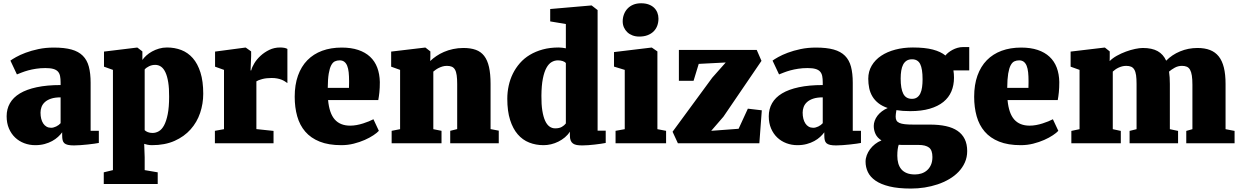

<svg xmlns="http://www.w3.org/2000/svg" viewBox="-20 -853 7390 1143"><path d="M19.5 -161.1Q19.5 -204.1 39.1 -238.5Q58.6 -272.9 98.4 -296.9Q138.2 -320.8 198.7 -333.7Q259.3 -346.7 340.8 -346.7V-362.3Q340.8 -384.3 337.6 -400.1Q334.5 -416 325 -426.8Q315.4 -437.5 297.6 -442.6Q279.8 -447.8 250.5 -447.8Q220.7 -447.8 195.1 -443.8Q169.4 -439.9 148.2 -434.1Q127 -428.2 110.1 -421.6Q93.3 -415 81.1 -410.2H80.6L42 -492.2Q52.2 -500 75.7 -513.2Q99.1 -526.4 132.8 -539.1Q166.5 -551.8 209 -560.8Q251.5 -569.8 300.3 -569.8Q363.8 -569.8 405.8 -558.1Q447.8 -546.4 473.1 -521Q498.5 -495.6 509 -455.8Q519.5 -416 519.5 -360.4V-74.2H568.4V-2Q559.1 0 541.5 2.4Q523.9 4.9 502.9 7.1Q481.9 9.3 460 11Q438 12.7 420.4 12.7Q398.4 12.7 384.5 9.5Q370.6 6.3 363 -0.5Q355.5 -7.3 352.8 -18.8Q350.1 -30.3 350.1 -46.9V-65.4Q340.3 -51.8 325.4 -38.1Q310.5 -24.4 290.5 -13.4Q270.5 -2.4 245.4 4.4Q220.2 11.2 189.9 11.2Q155.3 11.2 124.3 -0.5Q93.3 -12.2 70.1 -34.2Q46.9 -56.2 33.2 -88.1Q19.5 -120.1 19.5 -161.1ZM221.2 -182.6Q221.2 -162.6 225.3 -146.2Q229.5 -129.9 237.5 -117.7Q245.6 -105.5 257.3 -98.9Q269 -92.3 284.2 -92.3Q298.3 -92.3 314.5 -100.1Q330.6 -107.9 340.8 -119.6V-273.4Q306.6 -273.4 283.7 -265.6Q260.7 -257.8 246.8 -244.9Q232.9 -231.9 227.1 -215.8Q221.2 -199.7 221.2 -182.6Z M652.3 159.7V-437L599.1 -456.1V-545.9L795.4 -569.8H797.9L827.6 -546.9V-496.1Q836.9 -509.8 851.6 -522.9Q866.2 -536.1 885.3 -546.6Q904.3 -557.1 926.8 -563.7Q949.2 -570.3 974.1 -570.3Q1020 -570.3 1059.3 -555.2Q1098.6 -540 1127.7 -507.1Q1156.7 -474.1 1173.3 -421.6Q1189.9 -369.1 1189.9 -294.9Q1189.9 -235.8 1171.4 -180.7Q1152.8 -125.5 1114.7 -82.8Q1076.7 -40 1019.3 -14.4Q961.9 11.2 884.3 11.2Q870.6 11.2 857.7 8.5Q844.7 5.9 838.4 3.4L841.3 83V159.7L918.9 172.9V242.2H597.7V172.9ZM841.3 -78.1Q847.7 -71.3 859.9 -66.4Q872.1 -61.5 888.2 -61.5Q907.7 -61.5 925.5 -71.8Q943.4 -82 956.8 -106.9Q970.2 -131.8 978.5 -173.3Q986.8 -214.8 986.8 -277.3Q987.3 -327.6 981.4 -363.5Q975.6 -399.4 964.8 -422.4Q954.1 -445.3 938.7 -456.1Q923.3 -466.8 904.3 -466.8Q884.3 -466.8 867.2 -458.5Q850.1 -450.2 841.3 -439.5Z M1259.3 -74.2 1313.5 -84V-437L1260.3 -456.1V-545.9L1440.4 -569.8H1442.9L1475.1 -546.9V-519.5L1471.7 -434.1H1475.6Q1480 -453.1 1494.4 -476.8Q1508.8 -500.5 1531.5 -521.2Q1554.2 -542 1583.5 -556.2Q1612.8 -570.3 1647.5 -570.3Q1662.6 -570.3 1674.1 -567.9Q1685.5 -565.4 1690.9 -561.5V-358.4Q1683.6 -363.8 1675 -369.1Q1666.5 -374.5 1655.3 -378.9Q1644 -383.3 1629.6 -386Q1615.2 -388.7 1596.2 -388.7Q1564.9 -388.7 1541 -382.3Q1517.1 -376 1506.3 -368.7V-84.5L1608.4 -73.7V0H1259.3Z M1734.4 -276.9Q1734.4 -348.1 1753.9 -402.8Q1773.4 -457.5 1809.8 -494.6Q1846.2 -531.7 1897.9 -550.8Q1949.7 -569.8 2014.2 -569.8Q2070.3 -569.8 2112.5 -555.7Q2154.8 -541.5 2183.1 -515.1Q2211.4 -488.8 2225.8 -450.7Q2240.2 -412.6 2241.2 -364.7Q2241.2 -329.1 2238.5 -303.5Q2235.8 -277.8 2231.9 -257.3H1933.1Q1940.4 -178.2 1972.9 -141.6Q2005.4 -105 2064.5 -105Q2083.5 -105 2103.3 -108.6Q2123 -112.3 2141.6 -118.2Q2160.2 -124 2176 -130.6Q2191.9 -137.2 2203.1 -143.1L2235.4 -74.2Q2225.1 -62.5 2203.1 -47.9Q2181.2 -33.2 2151.4 -20Q2121.6 -6.8 2085.9 2.2Q2050.3 11.2 2012.2 11.2Q1936 11.2 1883.1 -10Q1830.1 -31.2 1797.1 -69.6Q1764.2 -107.9 1749.3 -160.9Q1734.4 -213.9 1734.4 -276.9ZM2057.6 -330.1Q2057.6 -333.5 2057.6 -339.1Q2057.6 -344.7 2057.9 -350.6Q2058.1 -356.4 2058.1 -362.1Q2058.1 -367.7 2058.1 -371.1Q2058.1 -399.9 2055.7 -422.6Q2053.2 -445.3 2046.9 -461.2Q2040.5 -477.1 2029.5 -485.4Q2018.6 -493.7 2002 -493.7Q1986.3 -493.7 1973.6 -487.8Q1960.9 -481.9 1951.7 -464.4Q1942.4 -446.8 1937 -414.8Q1931.6 -382.8 1931.2 -330.1Z M2311.5 -74.2 2361.8 -84V-437L2308.6 -456.1V-545.9L2510.3 -569.8H2512.7L2542 -546.9V-513.2L2541 -489.7Q2556.6 -504.9 2577.4 -519Q2598.1 -533.2 2623 -543.9Q2647.9 -554.7 2677.2 -561Q2706.5 -567.4 2738.8 -567.4Q2781.7 -567.4 2812.3 -556.4Q2842.8 -545.4 2862.3 -520.3Q2881.8 -495.1 2891.1 -454.1Q2900.4 -413.1 2900.4 -353.5V-84.5L2949.2 -75.2V0H2660.2V-74.2L2701.7 -84.5V-353Q2701.7 -384.3 2698.7 -405Q2695.8 -425.8 2688.7 -438.2Q2681.6 -450.7 2669.9 -455.8Q2658.2 -460.9 2640.6 -460.9Q2626.5 -460.9 2614.3 -457.3Q2602.1 -453.6 2591.8 -448.5Q2581.5 -443.4 2573.5 -437.5Q2565.4 -431.6 2559.6 -426.8V-84L2608.4 -74.2V0H2311.5Z M3215.8 11.2Q3169.9 11.2 3130.4 -4.4Q3090.8 -20 3062 -53.5Q3033.2 -86.9 3016.6 -139.2Q3000 -191.4 3000 -265.1Q3000 -304.7 3008.3 -342.8Q3016.6 -380.9 3033.2 -414.6Q3049.8 -448.2 3075 -477.1Q3100.1 -505.9 3134.3 -526.4Q3168.5 -546.9 3211.2 -558.6Q3253.9 -570.3 3306.2 -570.3Q3316.9 -570.3 3327.9 -568.8Q3338.9 -567.4 3348.6 -565.4V-710L3255.4 -725.6V-799.3L3497.6 -820.3H3502.4L3537.6 -793V-75.2H3585.9V-2Q3573.7 0.5 3556.6 2.9Q3539.6 5.4 3520.5 7.6Q3501.5 9.8 3482.2 11.2Q3462.9 12.7 3446.8 12.7Q3427.7 12.7 3413.8 10.3Q3399.9 7.8 3390.9 1.2Q3381.8 -5.4 3377.2 -16.8Q3372.6 -28.3 3372.6 -46.9V-69.3Q3360.8 -50.3 3343 -35.4Q3325.2 -20.5 3304.2 -10Q3283.2 0.5 3260.5 5.9Q3237.8 11.2 3215.8 11.2ZM3285.2 -88.9Q3309.6 -88.9 3324.7 -97.7Q3339.8 -106.4 3348.6 -118.2V-478Q3342.8 -484.9 3330.1 -489.3Q3317.4 -493.7 3301.3 -493.7Q3281.7 -493.7 3264.2 -483.6Q3246.6 -473.6 3233.2 -449.5Q3219.7 -425.3 3211.7 -384.8Q3203.6 -344.2 3203.1 -282.7Q3202.6 -231.4 3208.5 -194.6Q3214.4 -157.7 3225.1 -134.3Q3235.8 -110.8 3251 -99.9Q3266.1 -88.9 3285.2 -88.9Z M3644.5 -74.2 3699.2 -84V-437L3635.3 -456.5V-543L3857.9 -569.8H3860.4L3893.6 -546.9V-84L3945.3 -74.2V0H3644.5ZM3785.2 -635.3Q3763.7 -635.3 3745.6 -642.1Q3727.5 -648.9 3714.6 -661.1Q3701.7 -673.3 3694.3 -689.9Q3687 -706.5 3687 -725.6Q3687 -748 3694.6 -767.8Q3702.1 -787.6 3716.1 -802.2Q3730 -816.9 3750.2 -825.2Q3770.5 -833.5 3796.4 -833.5H3796.9Q3822.3 -833.5 3841.6 -826.4Q3860.8 -819.3 3873.8 -806.9Q3886.7 -794.4 3893.3 -777.8Q3899.9 -761.2 3899.9 -742.2Q3899.9 -719.7 3892.8 -700.2Q3885.7 -680.7 3871.3 -666.3Q3856.9 -651.9 3835.4 -643.6Q3814 -635.3 3785.6 -635.3H3785.2Z M3983.9 -68.8 4220.2 -390.6 4300.3 -481 4139.6 -472.7 4108.9 -372.1H4021.5V-555.7H4484.9L4513.2 -490.7L4286.6 -158.2L4213.9 -74.2L4377 -86.4L4432.1 -206.1L4515.1 -196.3L4500.5 0H4015.6Z M4556.6 -161.1Q4556.6 -204.1 4576.2 -238.5Q4595.7 -272.9 4635.5 -296.9Q4675.3 -320.8 4735.8 -333.7Q4796.4 -346.7 4877.9 -346.7V-362.3Q4877.9 -384.3 4874.8 -400.1Q4871.6 -416 4862.1 -426.8Q4852.5 -437.5 4834.7 -442.6Q4816.9 -447.8 4787.6 -447.8Q4757.8 -447.8 4732.2 -443.8Q4706.5 -439.9 4685.3 -434.1Q4664.1 -428.2 4647.2 -421.6Q4630.4 -415 4618.2 -410.2H4617.7L4579.1 -492.2Q4589.4 -500 4612.8 -513.2Q4636.2 -526.4 4669.9 -539.1Q4703.6 -551.8 4746.1 -560.8Q4788.6 -569.8 4837.4 -569.8Q4900.9 -569.8 4942.9 -558.1Q4984.9 -546.4 5010.3 -521Q5035.6 -495.6 5046.1 -455.8Q5056.6 -416 5056.6 -360.4V-74.2H5105.5V-2Q5096.2 0 5078.6 2.4Q5061 4.9 5040 7.1Q5019 9.3 4997.1 11Q4975.1 12.7 4957.5 12.7Q4935.5 12.7 4921.6 9.5Q4907.7 6.3 4900.1 -0.5Q4892.6 -7.3 4889.9 -18.8Q4887.2 -30.3 4887.2 -46.9V-65.4Q4877.4 -51.8 4862.5 -38.1Q4847.7 -24.4 4827.6 -13.4Q4807.6 -2.4 4782.5 4.4Q4757.3 11.2 4727.1 11.2Q4692.4 11.2 4661.4 -0.5Q4630.4 -12.2 4607.2 -34.2Q4584 -56.2 4570.3 -88.1Q4556.6 -120.1 4556.6 -161.1ZM4758.3 -182.6Q4758.3 -162.6 4762.5 -146.2Q4766.6 -129.9 4774.7 -117.7Q4782.7 -105.5 4794.4 -98.9Q4806.2 -92.3 4821.3 -92.3Q4835.4 -92.3 4851.6 -100.1Q4867.7 -107.9 4877.9 -119.6V-273.4Q4843.8 -273.4 4820.8 -265.6Q4797.9 -257.8 4783.9 -244.9Q4770 -231.9 4764.2 -215.8Q4758.3 -199.7 4758.3 -182.6Z M5132.8 109.4Q5132.8 90.3 5139.9 71.3Q5147 52.2 5159.4 35.4Q5171.9 18.6 5189.2 4.9Q5206.5 -8.8 5227.5 -17.1Q5202.6 -32.7 5192.1 -55.2Q5181.6 -77.6 5181.6 -103.5Q5181.6 -118.7 5187.3 -134.3Q5192.9 -149.9 5203.6 -164.1Q5214.4 -178.2 5229.7 -189.9Q5245.1 -201.7 5264.6 -210Q5231.4 -221.2 5209.2 -238.8Q5187 -256.3 5173.6 -278.8Q5160.2 -301.3 5154.5 -328.1Q5148.9 -355 5148.9 -384.3Q5148.9 -427.7 5169.4 -462.4Q5189.9 -497.1 5225.8 -521Q5261.7 -544.9 5310.1 -557.6Q5358.4 -570.3 5414.1 -570.3H5414.6Q5486.3 -570.3 5533.4 -557.9Q5580.6 -545.4 5608.4 -522.5Q5614.7 -531.2 5625.7 -540Q5636.7 -548.8 5650.4 -556.2Q5664.1 -563.5 5679.9 -568.1Q5695.8 -572.8 5712.4 -572.8H5750V-434.1H5655.8Q5657.7 -423.8 5658.4 -412.8Q5659.2 -401.9 5659.2 -390.6Q5659.2 -345.7 5643.8 -309.1Q5628.4 -272.5 5596.2 -246.3Q5564 -220.2 5514.9 -205.8Q5465.8 -191.4 5398.9 -191.4H5398.4Q5352.1 -191.4 5316.4 -197.3Q5314 -185.5 5313 -174.1Q5312 -162.6 5312 -158.7Q5312 -144.5 5317.1 -135.5Q5322.3 -126.5 5334.5 -121.1Q5346.7 -115.7 5366.9 -113.5Q5387.2 -111.3 5418 -111.3H5515.6Q5569.3 -111.3 5610.8 -102.3Q5652.3 -93.3 5680.4 -74Q5708.5 -54.7 5723.1 -24.9Q5737.8 4.9 5737.8 46.4Q5737.8 83 5724.1 113.8Q5710.4 144.5 5686.8 169.4Q5663.1 194.3 5631.1 213.1Q5599.1 231.9 5562 244.4Q5524.9 256.8 5484.4 263.2Q5443.8 269.5 5403.3 269.5H5402.8Q5326.7 269.5 5274.9 256.8Q5223.1 244.1 5191.7 222.2Q5160.2 200.2 5146.5 171.1Q5132.8 142.1 5132.8 109.4ZM5409.2 -264.6Q5427.2 -264.6 5439.5 -273.2Q5451.7 -281.7 5459 -297.1Q5466.3 -312.5 5469.2 -334Q5472.2 -355.5 5472.2 -380.9Q5472.2 -443.4 5458 -471.7Q5443.8 -500 5409.7 -500H5409.2Q5390.1 -500 5377.2 -491.7Q5364.3 -483.4 5356.4 -468.3Q5348.6 -453.1 5345.2 -432.1Q5341.8 -411.1 5341.8 -385.7Q5341.8 -324.7 5357.4 -294.7Q5373 -264.6 5408.7 -264.6ZM5330.1 8.8Q5326.2 20 5324 36.1Q5321.8 52.2 5321.8 74.2Q5321.8 99.1 5327.6 119.6Q5333.5 140.1 5345.9 154.8Q5358.4 169.4 5378.4 177.5Q5398.4 185.5 5426.3 185.5H5427.2Q5446.8 185.5 5465.3 179.7Q5483.9 173.8 5498.5 161.1Q5513.2 148.4 5522 128.7Q5530.8 108.9 5530.8 81.5Q5530.8 41 5510.5 25.4Q5490.2 9.8 5447.8 9.8H5352.5Q5346.7 9.8 5341.1 9.5Q5335.4 9.3 5330.1 8.8Z M5779.3 -276.9Q5779.3 -348.1 5798.8 -402.8Q5818.4 -457.5 5854.7 -494.6Q5891.1 -531.7 5942.9 -550.8Q5994.6 -569.8 6059.1 -569.8Q6115.2 -569.8 6157.5 -555.7Q6199.7 -541.5 6228 -515.1Q6256.3 -488.8 6270.8 -450.7Q6285.2 -412.6 6286.1 -364.7Q6286.1 -329.1 6283.4 -303.5Q6280.8 -277.8 6276.9 -257.3H5978Q5985.4 -178.2 6017.8 -141.6Q6050.3 -105 6109.4 -105Q6128.4 -105 6148.2 -108.6Q6168 -112.3 6186.5 -118.2Q6205.1 -124 6220.9 -130.6Q6236.8 -137.2 6248 -143.1L6280.3 -74.2Q6270 -62.5 6248 -47.9Q6226.1 -33.2 6196.3 -20Q6166.5 -6.8 6130.9 2.2Q6095.2 11.2 6057.1 11.2Q5981 11.2 5928 -10Q5875 -31.2 5842 -69.6Q5809.1 -107.9 5794.2 -160.9Q5779.3 -213.9 5779.3 -276.9ZM6102.5 -330.1Q6102.5 -333.5 6102.5 -339.1Q6102.5 -344.7 6102.8 -350.6Q6103 -356.4 6103 -362.1Q6103 -367.7 6103 -371.1Q6103 -399.9 6100.6 -422.6Q6098.1 -445.3 6091.8 -461.2Q6085.4 -477.1 6074.5 -485.4Q6063.5 -493.7 6046.9 -493.7Q6031.2 -493.7 6018.6 -487.8Q6005.9 -481.9 5996.6 -464.4Q5987.3 -446.8 5981.9 -414.8Q5976.6 -382.8 5976.1 -330.1Z M6357.9 -73.7 6406.7 -84V-437L6353.5 -456.1V-545.9L6555.2 -569.8H6557.6L6586.4 -546.9V-513.2L6585.9 -489.3Q6603 -506.8 6628.9 -521.2Q6654.8 -535.6 6682.9 -545.9Q6710.9 -556.2 6737.8 -561.8Q6764.6 -567.4 6783.2 -567.4Q6837.9 -567.4 6871.6 -548.6Q6905.3 -529.8 6922.4 -491.7Q6956.5 -526.9 7005.1 -547.1Q7053.7 -567.4 7108.9 -567.4Q7151.9 -567.4 7183.3 -555.2Q7214.8 -543 7235.4 -517.1Q7255.9 -491.2 7265.9 -450.7Q7275.9 -410.2 7275.9 -353.5V-84L7329.6 -73.7V0H7042V-73.7L7078.6 -84V-348.6Q7078.6 -381.3 7075.2 -403.1Q7071.8 -424.8 7064.5 -437.7Q7057.1 -450.7 7045.2 -455.8Q7033.2 -460.9 7016.6 -460.9Q6993.2 -460.9 6973.4 -450Q6953.6 -439 6939.5 -426.8Q6941.9 -410.2 6943.1 -392.1Q6944.3 -374 6944.3 -353.5V-84L6993.2 -73.7V0H6704.6V-73.7L6746.1 -84V-353Q6746.1 -384.3 6743.2 -405Q6740.2 -425.8 6732.9 -438.2Q6725.6 -450.7 6713.9 -455.8Q6702.1 -460.9 6684.6 -460.9Q6671.4 -460.9 6659.7 -457.8Q6647.9 -454.6 6637.7 -449.7Q6627.4 -444.8 6619.1 -438.7Q6610.8 -432.6 6604.5 -426.8V-84L6652.3 -73.7V0H6357.9Z"/></svg>

Font: Merriweather UltraBold
Style: Regular
Weight: 900
Designer: Eben Sorkin ( sorkintype@gmail.com )
Foundry: Eben Sorkin
Version: Version 1.570; ttfautohint (v1.3) -l 8 -r 32 -G 0 -x 0 -H 60